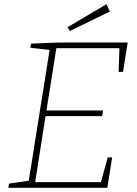

<svg xmlns="http://www.w3.org/2000/svg" viewBox="-20 -896 655 916"><path d="M494 -145H515L492 0H20L23 -20L126 -35L116 -26L218 -666L224 -657L125 -668L128 -688L254 -693H589L567 -553H546L550 -674L559 -666H240L250 -673L200 -359L194 -369H472L467 -342H190L199 -353L147 -22L140 -27H470L459 -19ZM313 -748 302 -766 488 -876 504 -841Z"/></svg>

Font: Bitter Thin ExtraLight
Style: Italic
Weight: 250
Italic angle: -9°
Version: Version 2.002